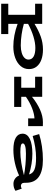

<svg xmlns="http://www.w3.org/2000/svg" viewBox="1222 -1746 742 3226"><g transform="rotate(90 1593.0 -133.0)"><path d="M1141 -249Q1141 -169 1090.5 -109.5Q1040 -50 953.5 -18Q867 14 764 14Q576 14 381 -58V99H552V218H43V99H229V-352H43V-471H381V-342Q490 -409 594 -446.5Q698 -484 814 -484Q909 -484 983 -457Q1057 -430 1099 -377Q1141 -324 1141 -249ZM981 -240Q981 -296 931 -326Q881 -356 786 -356Q700 -356 594.5 -324Q489 -292 381 -234V-163Q463 -139 559 -125Q655 -111 744 -111Q816 -111 869.5 -127.5Q923 -144 952 -173.5Q981 -203 981 -240Z M2099 -482V-235H1969V-341Q1895 -338 1799.5 -301.5Q1704 -265 1606 -197V-119H1777V0H1269V-119H1454V-352H1269V-471H1606V-299Q1712 -385 1821 -434Q1930 -483 2032 -483Z M3186 -22Q3161 -6 3133.5 3Q3106 12 3068 12Q3021 12 2983.5 -14Q2946 -40 2929 -83Q2835 -39 2722 -13Q2609 13 2496 13Q2364 13 2295 -26.5Q2226 -66 2226 -141Q2226 -220 2314 -263Q2402 -306 2564 -306Q2729 -306 2911 -250Q2894 -314 2828.5 -341Q2763 -368 2632 -368Q2545 -368 2450 -353Q2355 -338 2265 -311L2233 -420Q2328 -450 2439.5 -466.5Q2551 -483 2662 -483Q3051 -483 3051 -200V-176Q3051 -144 3065.5 -128.5Q3080 -113 3102 -113Q3124 -113 3150 -127ZM2537 -104Q2613 -104 2718.5 -120.5Q2824 -137 2918 -163V-166Q2745 -198 2564 -198Q2479 -198 2434.5 -184.5Q2390 -171 2390 -146Q2390 -123 2422.5 -113.5Q2455 -104 2537 -104Z"/></g></svg>

Font: BioRhyme Expanded ExtraBold
Style: Regular
Weight: 800
Width: 7
Designer: Aoife Mooney
Foundry: Aoife Mooney Type
Version: Version 1.001